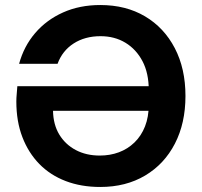

<svg xmlns="http://www.w3.org/2000/svg" viewBox="-20 -732 804 764"><path d="M379 12Q303 12 241.5 -11.5Q180 -35 136.5 -79.5Q93 -124 69 -186.5Q45 -249 45 -328Q45 -342 46.5 -357.5Q48 -373 49 -389H597V-291H191Q192 -236 216 -196.5Q240 -157 281.5 -135Q323 -113 377 -113Q418 -113 453 -126Q488 -139 515 -165Q542 -191 557 -229Q572 -267 572 -316V-373Q572 -441 547 -488.5Q522 -536 479 -562Q436 -588 380 -588Q318 -588 273 -559Q228 -530 209 -478H56Q75 -548 120 -600.5Q165 -653 231 -682.5Q297 -712 379 -712Q481 -712 557 -667Q633 -622 675.5 -540.5Q718 -459 718 -350Q718 -242 676 -160.5Q634 -79 557.5 -33.5Q481 12 379 12Z"/></svg>

Font: DM Sans 16pt
Style: Bold
Weight: 700
Version: Version 4.004;gftools[0.9.30]